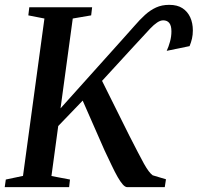

<svg xmlns="http://www.w3.org/2000/svg" viewBox="-28 -773 817 793"><path d="M-8.5 0 -4 -31.5 67 -46.5 155.5 -696.5 89 -709.5 93 -743H352.5L348.5 -709.5L272.5 -696.5L222 -325.5L476 -608.5Q504 -639 526.8 -665.5Q549.5 -692 571 -711.5Q592.5 -731 616.5 -742Q640.5 -753 671 -753Q704.5 -753 725.8 -739Q747 -725 757.8 -701.2Q768.5 -677.5 768.5 -647.5Q768.5 -629 765 -613.8Q761.5 -598.5 755 -582.5L660.5 -563Q668.5 -580 674.2 -601Q680 -622 680 -643.5Q680 -667 671.2 -678Q662.5 -689 646 -689Q634.5 -689 621 -680Q607.5 -671 592.5 -655.2Q577.5 -639.5 559.8 -619.8Q542 -600 522 -579L393.5 -439L506 -213Q526.5 -173.5 541 -145Q555.5 -116.5 566.5 -97Q577.5 -77.5 586.2 -66Q595 -54.5 602.5 -49L657.5 -32.5L652.5 0H497Q488.5 -0.5 479 -11.2Q469.5 -22 458.2 -41.5Q447 -61 433.8 -88.8Q420.5 -116.5 404 -151.5L313.5 -357.5L212.5 -252.5L184.5 -46L261 -31.5L257.5 0Z"/></svg>

Font: Merriweather 72pt Medium
Style: Italic
Weight: 500
Italic angle: -7.8°
Version: Version 2.101